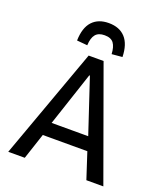

<svg xmlns="http://www.w3.org/2000/svg" viewBox="-165 -1039 985 1148"><g transform="rotate(20 327.5 -464.5)"><path d="M25 0 280 -705H375L630 0H522L457 -199L499 -165H155L196 -199L130 0ZM324 -595 203 -231 187 -251H466L449 -231L328 -595ZM251 -760 184 -766Q186 -848 223.5 -888.5Q261 -929 328 -929Q396 -929 433.5 -888Q471 -847 473 -766L406 -760Q404 -805 387 -828.5Q370 -852 329 -852Q290 -852 271.5 -829.5Q253 -807 251 -760Z"/></g></svg>

Font: Nunito Sans 7pt Condensed SemiBold
Style: Regular
Weight: 600
Width: 3
Designer: Vernon Adams
Foundry: Vernon Adams
Version: Version 3.101;gftools[0.9.27]